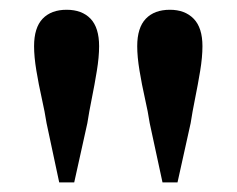

<svg xmlns="http://www.w3.org/2000/svg" viewBox="-20 -841 487 395"><path d="M117 -820.9Q148.6 -820.9 166.3 -802.5Q183.9 -784 183.9 -745.9Q183.9 -723.5 179.2 -695.1Q174.6 -666.6 168.9 -638.6Q163.2 -610.5 159.7 -587.6L132.7 -465.8H101.8L75.8 -587.6Q72.3 -610.5 65.9 -638.9Q59.5 -667.3 54.8 -695.8Q50.1 -724.2 50.1 -745.9Q50.1 -784 67.7 -802.5Q85.4 -820.9 117 -820.9ZM329.5 -820.9Q360.4 -820.9 378.4 -802.5Q396.5 -784 396.5 -745.9Q396.5 -723.5 391.8 -695.1Q387.1 -666.6 381.4 -638.6Q375.7 -610.5 372.2 -587.6L345.2 -465.8H314.3L288 -587.6Q284.6 -610.5 278.1 -638.9Q271.7 -667.3 267 -695.8Q262.3 -724.2 262.3 -745.9Q262.3 -784 280 -802.5Q297.7 -820.9 329.5 -820.9Z"/></svg>

Font: Noto Serif HK
Style: Regular
Weight: 200
Designer: Ryoko NISHIZUKA 西塚涼子 (kana & ideographs); Frank Grießhammer (Latin, Greek & Cyrillic); Wenlong ZHANG 张文龙 (bopomofo); San
Foundry: Adobe
Version: Version 2.001;hotconv 1.1.0;makeotfexe 2.6.0